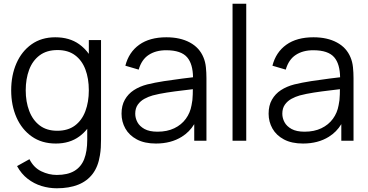

<svg xmlns="http://www.w3.org/2000/svg" viewBox="-20 -755 1976 1030"><path d="M284.5 255Q243 255 202.8 242.8Q162.5 230.5 128.5 204.2Q94.5 178 71.5 136L138 99Q160.5 144 201.2 163.8Q242 183.5 284.5 183.5Q343 183.5 379.2 161.8Q415.5 140 431.8 98.2Q448 56.5 448 -5Q448 -6.5 448 -8.5V-64Q429.5 -40.5 405.5 -23Q354 15 279.5 15Q204 15 150.5 -22.8Q97 -60.5 68.5 -125Q40 -189.5 40 -270.5Q40 -351 68.2 -415.5Q96.5 -480 149.5 -517.5Q202.5 -555 276.5 -555Q352.5 -555 404.5 -518Q434.5 -496.5 456.5 -466V-540H522V-7.5Q522 15.5 520.8 36.8Q519.5 58 516 78.5Q506.5 139 476.8 178Q447 217 398.8 236Q350.5 255 284.5 255ZM287 -53.5Q344.5 -53.5 382 -81.5Q419.5 -109.5 438 -158.8Q456.5 -208 456.5 -270.5Q456.5 -334 438 -382.8Q419.5 -431.5 382.2 -459Q345 -486.5 288.5 -486.5Q230.5 -486.5 192.5 -458Q154.5 -429.5 136.2 -380.5Q118 -331.5 118 -270.5Q118 -209 136.8 -159.8Q155.5 -110.5 193 -82Q230.5 -53.5 287 -53.5Z M816.5 15Q755.5 15 714.2 -7Q673 -29 652.5 -65.5Q632 -102 632 -145Q632 -189 649.8 -220.2Q667.5 -251.5 698.2 -271.5Q729 -291.5 769.5 -302Q810.5 -312 860.2 -319.8Q910 -327.5 958 -333.5Q989 -337 1015.5 -340.5Q1014.5 -411.5 984.5 -447Q952 -485.5 871.5 -485.5Q816 -485.5 777.8 -460.5Q739.5 -435.5 724 -381.5L652.5 -402.5Q671 -475 727 -515Q783 -555 872.5 -555Q946.5 -555 998.2 -527.2Q1050 -499.5 1071.5 -447Q1081.5 -423.5 1084.5 -394.5Q1087.5 -365.5 1087.5 -335.5V0H1022V-89Q996.5 -47 955.5 -21.5Q897.5 15 816.5 15ZM825 -48.5Q876.5 -48.5 915 -67Q953.5 -85.5 977 -117.8Q1000.5 -150 1007.5 -190.5Q1013.5 -216.5 1014 -248Q1014.5 -264.5 1014.5 -276.5Q989 -273 961 -270Q917.5 -265 875.2 -258.5Q833 -252 799 -243Q776 -236.5 754.5 -224.8Q733 -213 719.2 -193.5Q705.5 -174 705.5 -145Q705.5 -121.5 717.2 -99.5Q729 -77.5 755.2 -63Q781.5 -48.5 825 -48.5Z M1227.5 0V-735H1301V0Z M1605.5 15Q1544.5 15 1503.2 -7Q1462 -29 1441.5 -65.5Q1421 -102 1421 -145Q1421 -189 1438.8 -220.2Q1456.5 -251.5 1487.2 -271.5Q1518 -291.5 1558.5 -302Q1599.5 -312 1649.2 -319.8Q1699 -327.5 1747 -333.5Q1778 -337 1804.5 -340.5Q1803.5 -411.5 1773.5 -447Q1741 -485.5 1660.5 -485.5Q1605 -485.5 1566.8 -460.5Q1528.5 -435.5 1513 -381.5L1441.5 -402.5Q1460 -475 1516 -515Q1572 -555 1661.5 -555Q1735.5 -555 1787.2 -527.2Q1839 -499.5 1860.5 -447Q1870.5 -423.5 1873.5 -394.5Q1876.5 -365.5 1876.5 -335.5V0H1811V-89Q1785.5 -47 1744.5 -21.5Q1686.5 15 1605.5 15ZM1614 -48.5Q1665.5 -48.5 1704 -67Q1742.5 -85.5 1766 -117.8Q1789.5 -150 1796.5 -190.5Q1802.5 -216.5 1803 -248Q1803.5 -264.5 1803.5 -276.5Q1778 -273 1750 -270Q1706.5 -265 1664.2 -258.5Q1622 -252 1588 -243Q1565 -236.5 1543.5 -224.8Q1522 -213 1508.2 -193.5Q1494.5 -174 1494.5 -145Q1494.5 -121.5 1506.2 -99.5Q1518 -77.5 1544.2 -63Q1570.5 -48.5 1614 -48.5Z"/></svg>

Font: Cns Manrope
Style: Regular
Weight: 400
Designer: Mikhail Sharanda
Foundry: Mikhail Sharanda
Version: Version 4.504